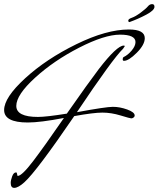

<svg xmlns="http://www.w3.org/2000/svg" viewBox="-20 -883 769 931"><path d="M577 -647Q525 -596 353 -339Q494 -365 527.5 -365Q561 -365 597 -352Q633 -339 633 -323Q633 -317 627.5 -313Q622 -309 616.5 -309Q611 -309 565 -323Q519 -337 476.5 -337Q434 -337 340 -320Q157 -52 98 1Q68 28 49 28Q32 28 32 4Q32 -9 39 -28Q46 -47 58 -47Q62 -47 63 -38.5Q64 -30 66 -30Q86 -30 140.5 -101.5Q195 -173 290 -311Q175 -289 115 -289Q0 -289 0 -349.5Q0 -410 102 -503.5Q204 -597 350 -668.5Q496 -740 605 -740Q682 -740 682 -698Q682 -666 643 -627Q604 -588 581 -588Q575 -588 575 -595.5Q575 -603 579 -606Q600 -616 618.5 -638Q637 -660 637 -679Q637 -715 562 -715Q487 -715 364 -652Q241 -589 150 -506Q59 -423 59 -369.5Q59 -316 164 -316Q204 -316 304 -332Q411 -485 459 -548Q547 -662 580 -662Q585 -662 585 -659ZM729 -850Q729 -833 689.5 -812Q650 -791 608 -776Q602 -776 602 -783.5Q602 -791 619.5 -797Q637 -803 662.5 -822Q688 -841 697 -852Q706 -863 717.5 -863Q729 -863 729 -850Z"/></svg>

Font: Mrs Saint Delafield
Style: Regular
Weight: 400
Designer: Alejandro Paul
Foundry: Alejandro Paul
Version: Version 1.001